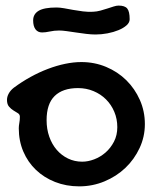

<svg xmlns="http://www.w3.org/2000/svg" viewBox="-20 -619 559 684"><path d="M46.9 -162.1Q46.9 -170.4 48.8 -180.7Q50.8 -190.9 50.8 -203.1Q50.8 -211.4 43.7 -215.8Q36.6 -220.2 27.8 -225.6Q19 -231 12 -239.3Q4.9 -247.6 4.9 -263.2Q4.9 -274.4 11 -285.6Q17.1 -296.9 28.8 -306.2Q57.6 -327.6 88.6 -344.7Q119.6 -361.8 150.6 -373.5Q181.6 -385.3 211.9 -391.6Q242.2 -397.9 270 -397.9Q316.9 -397.9 358.2 -380.6Q399.4 -363.3 429.9 -333.3Q460.4 -303.2 478.3 -262.9Q496.1 -222.7 496.1 -176.8Q496.1 -131.8 477.3 -91.6Q458.5 -51.3 426.8 -21Q395 9.3 352.3 27.1Q309.6 44.9 262.2 44.9Q215.8 44.9 176.3 29.3Q136.7 13.7 107.9 -13.9Q79.1 -41.5 63 -79.3Q46.9 -117.2 46.9 -162.1ZM272.9 -43Q293.5 -43 315.4 -51.3Q337.4 -59.6 355.7 -75.4Q374 -91.3 386 -114.3Q397.9 -137.2 397.9 -166Q397.9 -195.3 387.2 -220.7Q376.5 -246.1 357.7 -264.9Q338.9 -283.7 313.2 -294.4Q287.6 -305.2 257.8 -305.2Q203.6 -305.2 174.8 -277.1Q146 -249 146 -190.9Q146 -159.2 155.5 -132.1Q165 -105 182.1 -85.2Q199.2 -65.4 222.4 -54.2Q245.6 -43 272.9 -43ZM129.9 -503.4Q114.7 -503.4 106.4 -514.6Q98.1 -525.9 98.1 -546.4Q98.1 -568.8 117.7 -580.6Q137.2 -592.3 181.2 -592.3Q192.9 -592.3 208.3 -589.6Q223.6 -586.9 240.7 -583.7Q257.8 -580.6 275.9 -578.4Q293.9 -576.2 311 -577.1Q324.7 -577.6 338.1 -581.3Q351.6 -585 363.3 -588.9Q375 -592.8 385 -595.9Q395 -599.1 402.3 -599.1Q424.8 -599.1 433.3 -588.6Q441.9 -578.1 441.9 -550.3Q441.9 -538.6 430.9 -528.8Q419.9 -519 402.3 -511.7Q384.8 -504.4 363 -500.2Q341.3 -496.1 320.3 -496.1Q305.2 -496.1 287.1 -498.3Q269 -500.5 251.2 -503.2Q233.4 -505.9 217.5 -508.1Q201.7 -510.3 190.9 -510.3Q172.9 -510.3 157.5 -506.8Q142.1 -503.4 129.9 -503.4Z"/></svg>

Font: Gochi Hand
Style: Regular
Weight: 400
Designer: Juan Pablo del Peral
Foundry: Juan Pablo del Peral
Version: Version 1.001